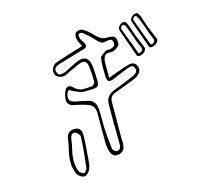

<svg xmlns="http://www.w3.org/2000/svg" viewBox="-116 -900 1232 1119"><g transform="rotate(-15 500.0 -340.0)"><path d="M874 -587Q878 -580 872 -569.5Q866 -559 854 -553Q841 -546 830.5 -546.5Q820 -547 818 -554Q815 -562 806.5 -586Q798 -610 788 -638Q778 -666 770 -688.5Q762 -711 760 -716Q758 -724 758 -731Q758 -738 767 -747Q776 -757 787.5 -759.5Q799 -762 806 -756Q814 -746 818 -737Q824 -719 829.5 -700.5Q835 -682 842 -664Q850 -645 858 -626Q866 -607 874 -587ZM672 -481Q688 -486 702 -483Q716 -480 724 -464Q733 -447 727.5 -432Q722 -417 708 -406Q701 -400 693 -396.5Q685 -393 676 -389Q648 -378 618.5 -367Q589 -356 559 -345Q526 -333 526 -297Q526 -242 525.5 -187Q525 -132 525 -76Q525 -66 526 -56Q527 -46 525 -35Q521 3 481 9Q462 12 451.5 1.5Q441 -9 436 -25Q429 -49 428 -73Q427 -165 428 -257Q428 -305 386 -317Q367 -324 348.5 -328.5Q330 -333 310 -337Q294 -339 282 -348.5Q270 -358 269 -374Q269 -390 273 -407Q277 -424 285 -437Q292 -450 305 -450.5Q318 -451 331 -438Q354 -414 382.5 -413.5Q411 -413 439 -416Q444 -417 450.5 -425.5Q457 -434 457 -439Q457 -489 451 -534Q445 -578 404 -563Q385 -556 366 -546.5Q347 -537 327 -529Q323 -527 318.5 -524Q314 -521 309 -519Q288 -512 270 -518Q252 -524 244 -540Q237 -557 247 -578Q257 -599 277 -605Q318 -619 358.5 -631.5Q399 -644 442 -657Q437 -670 430.5 -681.5Q424 -693 422 -706Q420 -715 421.5 -727Q423 -739 430 -744Q436 -749 449 -751Q462 -753 469 -749Q485 -741 499.5 -728.5Q514 -716 527 -702Q542 -686 559 -675.5Q576 -665 601 -667Q610 -668 627 -665Q644 -662 648 -644Q652 -624 650.5 -615.5Q649 -607 643.5 -602.5Q638 -598 630 -591Q626 -587 614.5 -583Q603 -579 597 -579Q566 -583 556.5 -567Q547 -551 547 -527V-437Q567 -445 581.5 -450.5Q596 -456 609 -460Q625 -466 640.5 -471.5Q656 -477 672 -481ZM855 -573Q859 -581 855 -592Q854 -597 851.5 -601.5Q849 -606 847 -610Q844 -616 838 -634Q832 -652 824 -674Q816 -696 808.5 -714.5Q801 -733 796 -740Q794 -747 784 -745Q780 -744 776.5 -740Q773 -736 771 -734Q768 -727 772 -722Q776 -710 780.5 -698.5Q785 -687 789 -676Q789 -675 794 -662Q799 -649 806 -630Q813 -611 819.5 -594Q826 -577 829 -569Q830 -567 832 -564Q834 -561 838 -562Q843 -563 848.5 -567Q854 -571 855 -573ZM680 -410Q695 -416 705 -427Q715 -438 707 -455Q700 -471 686.5 -469Q673 -467 660 -462Q637 -453 614.5 -443Q592 -433 569 -424Q548 -415 539 -420.5Q530 -426 528 -449Q527 -476 527 -504Q527 -532 531 -559Q532 -569 543 -577Q554 -585 564 -592Q571 -596 579.5 -596.5Q588 -597 596 -598Q610 -600 619 -607Q628 -614 626 -630Q624 -649 611 -650Q598 -651 587 -648Q567 -642 554.5 -649Q542 -656 530 -670Q503 -700 472 -725Q468 -730 458.5 -732.5Q449 -735 443 -730Q437 -725 439 -716Q441 -707 443 -699Q446 -692 451.5 -684.5Q457 -677 461 -669Q474 -645 448 -638Q408 -627 369 -614.5Q330 -602 290 -591Q273 -586 262.5 -576.5Q252 -567 259 -547Q267 -528 281.5 -530Q296 -532 311 -538Q331 -548 351.5 -558.5Q372 -569 394 -578Q426 -592 446.5 -579.5Q467 -567 471 -532Q474 -513 474.5 -494.5Q475 -476 476 -458Q478 -431 475 -418.5Q472 -406 459 -402Q446 -398 418 -398Q406 -398 394 -397.5Q382 -397 370 -399Q359 -402 347 -407.5Q335 -413 324 -418Q318 -420 311.5 -425Q305 -430 301 -428Q295 -426 291.5 -418.5Q288 -411 286 -405Q282 -383 289 -372Q296 -361 318 -356Q337 -352 355 -348.5Q373 -345 392 -340Q415 -336 427.5 -320Q440 -304 442 -281Q444 -254 443.5 -227Q443 -200 444 -173Q447 -103 456 -34Q457 -27 466.5 -20Q476 -13 480 -13Q488 -13 495.5 -18.5Q503 -24 506 -39V-60Q505 -118 504.5 -175.5Q504 -233 505 -290Q505 -317 519 -334Q533 -351 558 -361Q590 -373 620 -385Q650 -397 680 -410ZM760 -633Q768 -614 776 -595Q784 -576 792 -556Q795 -549 789.5 -538.5Q784 -528 772 -522Q759 -515 749 -515.5Q739 -516 736 -523Q733 -531 724.5 -555Q716 -579 706 -607Q696 -635 688 -657.5Q680 -680 678 -685Q676 -693 676.5 -700Q677 -707 685 -716Q694 -726 705.5 -728.5Q717 -731 724 -725Q732 -715 735 -706Q742 -688 747.5 -669.5Q753 -651 760 -633ZM773 -542Q775 -547 775 -552Q775 -557 774 -561Q773 -566 770 -570.5Q767 -575 765 -579Q762 -585 756 -603Q750 -621 742 -643Q734 -665 727 -683.5Q720 -702 715 -709Q711 -715 703 -714Q692 -711 690 -702Q688 -698 690 -691Q695 -679 699 -667.5Q703 -656 707 -645Q707 -644 712.5 -631Q718 -618 725 -599Q732 -580 738 -563Q744 -546 747 -538Q748 -536 750 -533Q752 -530 756 -531Q761 -532 766.5 -536Q772 -540 773 -542ZM273 -202Q294 -203 305 -191Q316 -179 316 -160Q316 -126 313.5 -91Q311 -56 308 -21Q307 -5 305 13Q303 31 296 48Q292 58 281.5 68.5Q271 79 261 80Q251 81 237.5 73Q224 65 219 55Q212 40 207.5 23.5Q203 7 202 -4Q200 -47 209.5 -85Q219 -123 224 -160Q230 -200 273 -202ZM283 36Q288 -9 292.5 -54.5Q297 -100 299 -146Q300 -155 291 -166Q282 -177 274 -180Q261 -185 252.5 -175.5Q244 -166 242 -153Q238 -119 229.5 -84.5Q221 -50 222 -15Q223 -1 225.5 13Q228 27 233 40Q237 47 245.5 53.5Q254 60 262 61Q267 61 274.5 52Q282 43 283 36Z"/></g></svg>

Font: Shizuru
Style: Regular
Weight: 400
Version: Version 1.000